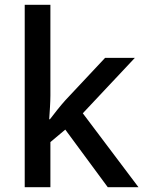

<svg xmlns="http://www.w3.org/2000/svg" viewBox="-20 -780 603 800"><path d="M190 -382V-760H83V0H190V-188L252 -240L429 0H557L325 -308L542 -539H418L253 -363C233 -341 203 -303 188 -283H185C187 -313 190 -354 190 -382Z"/></svg>

Font: Noto Sans Lisu Medium
Style: Regular
Weight: 500
Designer: Monotype Design Team. David Williams.
Foundry: Monotype Imaging Inc.
Version: Version 2.102